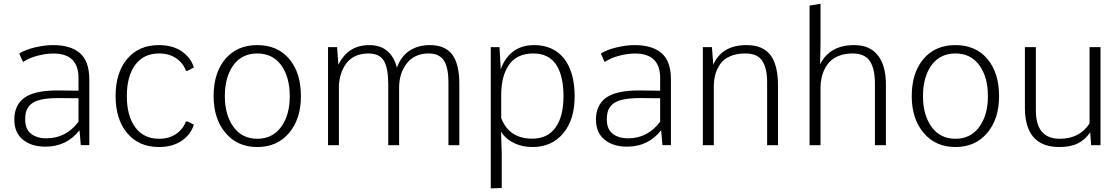

<svg xmlns="http://www.w3.org/2000/svg" viewBox="-20 -782 6034 1034"><path d="M230 -37.1Q179.2 -37.1 147.5 -61.5Q115.7 -85.9 115.7 -138.2Q115.7 -168 123 -188Q130.9 -208.5 149.9 -223.6Q170.4 -239.3 206.1 -246.6Q241.7 -253.9 297.9 -253.9H303.2L402.8 -252.9V-126.5Q335.9 -37.1 230 -37.1ZM57.1 -138.2Q57.1 -67.4 103 -30.3Q148.4 7.8 225.1 7.8Q338.9 7.8 408.2 -80.6L415 -0.5H460.9V-354Q460.9 -452.6 410.2 -496.1Q359.9 -539.1 266.1 -539.1Q219.2 -539.1 167 -526.4Q116.2 -514.2 83.5 -493.7L104 -448.2Q137.7 -470.2 182.1 -481.9Q226.6 -493.7 268.1 -493.7Q402.8 -493.7 402.8 -361.8V-293.5L297.9 -294.9H289.1Q167 -294.9 111.8 -255.9Q57.1 -216.3 57.1 -138.2Z M989.7 -127.9H981.4Q965.3 -85.4 927.7 -60.1Q890.1 -34.7 836.9 -34.7Q753.9 -34.7 708.5 -96.2Q663.1 -157.2 663.1 -264.6Q663.1 -372.1 708.5 -433.1Q753.9 -494.1 836.9 -494.1Q890.1 -494.1 927.7 -468.8Q966.3 -442.9 981.4 -400.4H989.3L1023.9 -418.5Q1008.8 -470.2 959 -505.4Q909.2 -539.1 835.9 -539.1Q727.5 -539.1 665.5 -465.3Q602.5 -391.6 602.5 -264.6Q602.5 -138.7 665.5 -64.5Q728 9.8 835.9 9.8Q909.7 9.8 959 -24.4Q1008.3 -58.1 1023.9 -110.8Z M1537.1 -66.4Q1600.6 -141.6 1600.6 -264.2Q1600.6 -390.1 1537.6 -464.8Q1474.6 -539.1 1365.7 -539.1Q1256.8 -539.1 1193.8 -464.8Q1130.4 -390.6 1130.4 -264.2Q1130.4 -142.1 1194.3 -66.4Q1258.3 9.8 1365.7 9.8Q1473.1 9.8 1537.1 -66.4ZM1365.7 -34.7Q1283.7 -34.7 1237.3 -98.6Q1190.9 -162.6 1190.9 -263.7Q1190.9 -368.2 1237.3 -431.6Q1283.7 -494.1 1365.7 -494.1Q1447.8 -494.1 1494.1 -431.2Q1540.5 -367.7 1540.5 -263.2Q1540.5 -162.6 1494.1 -98.6Q1447.3 -34.7 1365.7 -34.7Z M2129.4 0V-309.6Q2129.4 -388.2 2171.4 -441.4Q2212.9 -494.1 2289.1 -494.1Q2314.5 -494.1 2335 -485.8Q2354.5 -476.6 2365.2 -463.4Q2377.4 -448.2 2383.3 -428.7Q2390.6 -405.3 2392.6 -385.3Q2395 -360.8 2395 -335V0H2453.6V-330.1Q2453.6 -437 2415.5 -488.3Q2376.5 -539.1 2294.4 -539.1Q2231.9 -539.1 2186 -509.3Q2140.1 -479.5 2117.2 -417.5Q2103.5 -475.1 2065.9 -507.3Q2028.3 -539.1 1969.2 -539.1Q1854 -539.1 1802.2 -433.1L1795.4 -528.3H1746.6V0H1805.2V-321.8Q1807.1 -355.5 1816.9 -385.7Q1826.2 -414.6 1844.7 -440.4Q1863.3 -465.3 1893.6 -480Q1924.8 -494.1 1963.9 -494.1Q2024.4 -494.1 2047.9 -453.6Q2070.8 -413.1 2070.8 -327.6V0Z M2846.7 -35.2Q2721.7 -35.2 2679.2 -146.5V-272Q2679.2 -319.3 2689 -359.9Q2698.2 -397.9 2718.8 -429.7Q2738.8 -460.9 2772.9 -477.5Q2806.2 -494.1 2852.1 -494.1Q2934.1 -494.1 2974.6 -434.6Q3014.6 -375 3014.6 -263.2Q3014.6 -154.8 2971.7 -95.2Q2928.7 -35.2 2846.7 -35.2ZM2623 -528.3V232.4L2682.1 230.5V43L2678.2 -72.8Q2703.1 -33.2 2748 -11.7Q2792 9.8 2848.1 9.8Q2951.2 9.8 3013.2 -64Q3074.7 -137.2 3074.7 -262.7Q3074.7 -394 3017.6 -466.8Q2960 -539.1 2856 -539.1Q2789.1 -539.1 2743.2 -504.4Q2698.2 -470.2 2676.8 -408.7L2669.9 -528.3Z M3362.3 -37.1Q3311.5 -37.1 3279.8 -61.5Q3248 -85.9 3248 -138.2Q3248 -168 3255.4 -188Q3263.2 -208.5 3282.2 -223.6Q3302.7 -239.3 3338.4 -246.6Q3374 -253.9 3430.2 -253.9H3435.5L3535.2 -252.9V-126.5Q3468.3 -37.1 3362.3 -37.1ZM3189.5 -138.2Q3189.5 -67.4 3235.4 -30.3Q3280.8 7.8 3357.4 7.8Q3471.2 7.8 3540.5 -80.6L3547.4 -0.5H3593.3V-354Q3593.3 -452.6 3542.5 -496.1Q3492.2 -539.1 3398.4 -539.1Q3351.6 -539.1 3299.3 -526.4Q3248.5 -514.2 3215.8 -493.7L3236.3 -448.2Q3270 -470.2 3314.5 -481.9Q3358.9 -493.7 3400.4 -493.7Q3535.2 -493.7 3535.2 -361.8V-293.5L3430.2 -294.9H3421.4Q3299.3 -294.9 3244.1 -255.9Q3189.5 -216.3 3189.5 -138.2Z M3765.1 -528.3V0H3824.2V-316.4Q3824.2 -351.1 3832.5 -381.8Q3840.3 -410.2 3859.4 -438Q3877.4 -463.9 3912.1 -479Q3945.8 -494.1 3994.1 -494.1Q4058.6 -494.1 4085 -454.6Q4111.3 -414.6 4111.3 -339.4V0H4169.9V-320.8Q4169.9 -432.1 4128.9 -485.8Q4087.9 -539.1 4000 -539.1Q3867.7 -539.1 3821.3 -433.6L3814 -528.3Z M4339.8 -752V0H4398.9V-308.1Q4398.9 -335.9 4403.8 -359.9Q4409.2 -386.2 4420.9 -409.7Q4433.6 -435.5 4452.1 -453.1Q4470.7 -471.2 4502 -482.9Q4533.2 -494.1 4571.8 -494.1Q4636.2 -494.1 4664.1 -453.6Q4691.9 -412.6 4691.9 -329.1V0H4751V-328.1Q4751 -428.2 4708 -483.4Q4665 -539.1 4580.1 -539.1Q4448.7 -539.1 4396.5 -435.5L4398.9 -552.7V-761.7Z M5296.9 -66.4Q5360.4 -141.6 5360.4 -264.2Q5360.4 -390.1 5297.4 -464.8Q5234.4 -539.1 5125.5 -539.1Q5016.6 -539.1 4953.6 -464.8Q4890.1 -390.6 4890.1 -264.2Q4890.1 -142.1 4954.1 -66.4Q5018.1 9.8 5125.5 9.8Q5232.9 9.8 5296.9 -66.4ZM5125.5 -34.7Q5043.5 -34.7 4997.1 -98.6Q4950.7 -162.6 4950.7 -263.7Q4950.7 -368.2 4997.1 -431.6Q5043.5 -494.1 5125.5 -494.1Q5207.5 -494.1 5253.9 -431.2Q5300.3 -367.7 5300.3 -263.2Q5300.3 -162.6 5253.9 -98.6Q5207 -34.7 5125.5 -34.7Z M5847.7 -528.3V-117.2Q5794.4 -34.7 5687.5 -34.7Q5558.6 -34.7 5558.6 -187V-528.3H5499.5V-202.6Q5499.5 9.8 5684.6 9.8Q5745.1 9.8 5784.2 -9.8Q5823.7 -28.8 5851.1 -69.3L5856.4 0H5906.7V-528.3Z"/></svg>

Font: My Font
Style: ExtraLight
Weight: 500
Designer: Vernon Adams
Foundry: newtypography
Version: Version 0.001